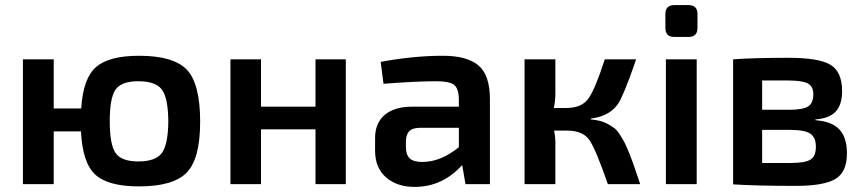

<svg xmlns="http://www.w3.org/2000/svg" viewBox="-20 -723 3391 754"><path d="M191 -297H299Q306 -415 357 -459.5Q408 -504 526 -504Q661 -504 713.5 -449.5Q766 -395 766 -245Q766 -99 713 -45Q660 9 526 9Q405 9 354.5 -37Q304 -83 298 -207H191V0H70V-490H191ZM523 -89Q591 -89 615.5 -122Q640 -155 641 -247Q640 -339 615.5 -371.5Q591 -404 523 -404Q457 -404 434 -371.5Q411 -339 411 -247Q411 -155 434 -122Q457 -89 523 -89Z M1338 -490V0H1219V-215H1005V0H885V-490H1005V-304H1219V-490Z M1486 -394 1475 -480Q1604 -504 1719 -504Q1814 -504 1859 -466Q1904 -428 1904 -333V0H1808L1795 -75Q1718 11 1608 11Q1539 11 1496 -26.5Q1453 -64 1453 -131V-181Q1453 -240 1491 -272Q1529 -304 1598 -304H1782V-334Q1781 -376 1763 -390Q1745 -404 1692 -404Q1616 -404 1486 -394ZM1574 -166V-147Q1574 -115 1589 -101Q1604 -87 1638 -87Q1711 -87 1782 -145V-221H1626Q1597 -220 1585.5 -206Q1574 -192 1574 -166Z M2300 -257V-254Q2321 -252 2337 -248Q2353 -244 2368 -235.5Q2383 -227 2393 -219.5Q2403 -212 2414.5 -194Q2426 -176 2433 -162.5Q2440 -149 2452 -119Q2464 -89 2471.5 -66.5Q2479 -44 2494 0H2367Q2320 -136 2295 -172.5Q2270 -209 2211 -210H2206H2156Q2161 -185 2161 -167V0H2040V-490H2161V-356Q2161 -328 2155 -299H2205Q2265 -299 2291.5 -337Q2318 -375 2355 -490H2478Q2476 -485 2473 -475Q2429 -348 2407 -315Q2376 -270 2311 -259Q2306 -258 2300 -257Z M2628 -703H2684Q2719 -703 2719 -668V-613Q2719 -578 2684 -578H2628Q2593 -578 2593 -613V-668Q2593 -703 2628 -703ZM2716 0H2595V-490H2716Z M3182 -254V-251Q3248 -246 3277 -214Q3306 -182 3306 -121Q3306 -47 3260.5 -20Q3215 7 3105 7Q2949 7 2859 1V-490Q2939 -496 3077 -496Q3196 -496 3241.5 -468.5Q3287 -441 3287 -365Q3287 -312 3262 -285Q3237 -258 3182 -254ZM2973 -292H3081Q3133 -292 3153.5 -305Q3174 -318 3174 -353Q3174 -384 3152 -395.5Q3130 -407 3072 -407H2973ZM2973 -83H3085Q3141 -83 3162.5 -96Q3184 -109 3184 -147Q3184 -184 3161.5 -198.5Q3139 -213 3081 -213H2973Z"/></svg>

Font: Exo 2.0 Semi Bold
Style: Regular
Weight: 600
Designer: Natanael Gama
Version: Version 1.001;PS 001.001;hotconv 1.0.70;makeotf.lib2.5.58329